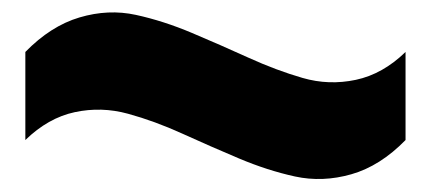

<svg xmlns="http://www.w3.org/2000/svg" viewBox="-20 -411 680 303"><path d="M620 -190Q580 -149 534.5 -136Q489 -123 445.5 -132.5Q402 -142 357 -161Q312 -180 268 -200Q224 -220 182 -231.5Q140 -243 98 -234Q56 -225 20 -190V-329Q60 -370 105.5 -383.5Q151 -397 194.5 -387.5Q238 -378 283 -359Q328 -340 372 -320Q416 -300 457.5 -288Q499 -276 541.5 -285Q584 -294 620 -329Z"/></svg>

Font: Fivo Sans Modern ExtBlk
Style: Regular
Weight: 950
Designer: Alexander Slobzheninov
Foundry: Alexander Slobzheninov
Version: 1.0